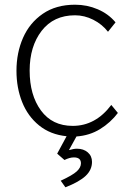

<svg xmlns="http://www.w3.org/2000/svg" viewBox="-20 -560 550 816"><path d="M305 20 273 78Q293 72 307 72Q335 72 353 87.5Q371 103 371 128Q371 162 344 187.5Q317 213 258 236L238 208Q288 185 306 168.5Q324 152 324 134Q324 109 294 109Q276 109 254 120L223 93L263 19Q194 12 146 -27Q98 -66 74 -126.5Q50 -187 50 -259Q50 -336 78 -399.5Q106 -463 162 -501.5Q218 -540 299 -540Q350 -540 395.5 -520.5Q441 -501 471 -465L439 -425Q414 -457 376.5 -476Q339 -495 299 -495Q208 -495 157 -429Q106 -363 106 -260Q106 -156 154 -90.5Q202 -25 289 -25Q386 -25 453 -114L481 -80Q450 -39 405.5 -11.5Q361 16 305 20Z"/></svg>

Font: Martel Sans ExtraLight
Style: Regular
Weight: 275
Designer: Dan Reynolds and Mathieu Réguer
Foundry: Dan Reynolds and Mathieu Réguer
Version: Version 1.002; ttfautohint (v1.1) -l 5 -r 5 -G 72 -x 0 -D la